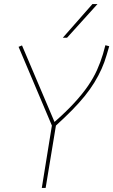

<svg xmlns="http://www.w3.org/2000/svg" viewBox="-20 -931 561 951"><path d="M187 0 237 -309 72 -699 89 -706 250 -327Q307 -377 347.5 -421Q388 -465 415.5 -505Q443 -545 460.5 -584Q478 -623 490 -663Q493 -674 496 -685Q499 -696 502 -707L521 -702Q518 -691 514.5 -680Q511 -669 508 -658Q498 -623 483 -589.5Q468 -556 447.5 -522.5Q427 -489 399.5 -455Q372 -421 336.5 -385Q301 -349 257 -309L206 0ZM291 -744 438 -911H463L312 -744Z"/></svg>

Font: Georama ExtraCondensed Thin Thin
Style: Italic
Weight: 250
Italic angle: -9°
Version: Version 1.001